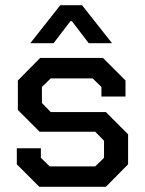

<svg xmlns="http://www.w3.org/2000/svg" viewBox="-20 -722 560 742"><path d="M45 -87V-149H138V-112L172 -79H348L382 -112V-178L348 -213H133L49 -297V-411L135 -498H378L465 -411V-349H372V-386L338 -419H176L142 -386V-324L176 -289H389L475 -203V-87L389 0H132ZM213 -702H297L413 -555H323L258 -640H252L187 -555H97Z"/></svg>

Font: Chakra Petch Medium
Style: Regular
Weight: 500
Designer: Katatrad Aksorn Co.,Ltd.
Foundry: Cadson Demak Co.,Ltd.
Version: Version 1.000; ttfautohint (v1.6)